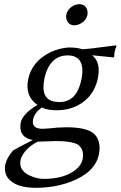

<svg xmlns="http://www.w3.org/2000/svg" viewBox="-20 -668 582 926"><path d="M299.8 -597.2Q306.2 -627.4 338.4 -642.6Q350.1 -647.9 361.8 -647.9Q391.1 -647.9 400.4 -621.1Q403.8 -608.9 401.9 -597.2Q395.5 -566.9 363.8 -551.8Q351.6 -546.4 339.8 -545.9Q310.5 -545.9 301.3 -573.2Q297.4 -585.4 299.8 -597.2ZM79.1 104Q67.4 159.7 139.2 185.1Q167 194.8 190.4 194.8Q290.5 194.8 346.2 149.9Q372.1 127.9 378.4 101.1Q387.7 52.2 355 28.8Q321.8 12.2 252.4 12.2Q247.1 12.2 222.7 13.2Q180.2 15.1 162.6 15.1Q109.9 41 86.9 83.5Q81.1 94.7 79.1 104ZM451.7 -289.1Q432.6 -200.2 354.5 -159.2Q309.1 -136.2 252.9 -136.2Q205.6 -136.7 181.6 -149.9Q146.5 -123.5 140.1 -94.2Q130.9 -51.3 174.3 -47.4Q180.7 -46.9 188 -46.9Q190.9 -46.9 217.3 -48.8Q256.3 -53.7 301.3 -54.2Q403.3 -53.7 435.5 -21Q469.7 14.6 456.5 78.1Q438 165.5 317.4 210Q240.7 237.8 153.3 237.8Q57.6 237.8 20 192.9Q-2.4 164.1 5.9 124Q13.2 92.8 42.5 58.1Q56.6 48.8 135.3 8.8Q137.2 7.8 138.2 7.3Q72.8 -4.4 78.6 -66.4Q79.6 -73.2 80.6 -79.1Q90.3 -119.6 160.6 -162.1Q99.1 -204.1 116.2 -287.1Q134.3 -371.1 220.2 -414.6Q269 -438.5 318.4 -439Q352.5 -438.5 377.9 -430.2Q406.2 -431.6 511.2 -445.8Q526.9 -447.8 539.6 -449.2L542 -445.8Q536.1 -431.6 533.2 -419.9Q530.8 -406.7 530.8 -394L527.3 -391.1Q435.5 -400.9 424.8 -401.4Q467.8 -366.7 451.7 -289.1ZM372.6 -284.2Q395.5 -399.9 306.2 -400.9Q233.4 -400.9 203.6 -322.3Q198.2 -307.6 194.8 -292Q173.3 -190.9 241.2 -178.2Q252.9 -176.3 266.6 -175.8Q344.2 -175.8 368.7 -268.1Q371.1 -276.4 372.6 -284.2Z"/></svg>

Font: Linux Biolinum Slanted O
Style: Slanted
Weight: 400
Designer: Philipp H. Poll
Foundry: Philipp H. Poll
Version: Version 1.0.4